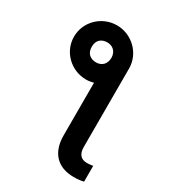

<svg xmlns="http://www.w3.org/2000/svg" viewBox="-229 -896 1110 1231"><g transform="rotate(30 326.0 -280.0)"><path d="M65.7 -570.3C65.3 -459.9 157 -370 269.2 -370C288.4 -370 306.8 -372.9 324.6 -377.8V10.7C324.2 139.9 394.5 210.9 512.8 210.9C538.7 210.9 564.3 208.8 586.6 203.1V86.3C569.6 89.1 555.8 90.6 542.6 90.6C498.6 90.6 473.4 65.3 473.7 10.7V-570.3C473.4 -679.7 381 -770.6 269.2 -770.6C156.2 -770.6 65.3 -679.7 65.7 -570.3ZM270.2 -644.9C308.2 -644.9 340.9 -620.4 341.6 -571.7C340.9 -522 309.3 -497.2 270.2 -497.2C227.3 -497.2 196 -522 196.7 -571.7C196 -619.7 227.3 -644.9 270.2 -644.9Z"/></g></svg>

Font: Inter-Hewn
Style: Bold
Weight: 700
Designer: Rasmus Andersson
Foundry: rsms
Version: Version 3.012;git-f93a4a705